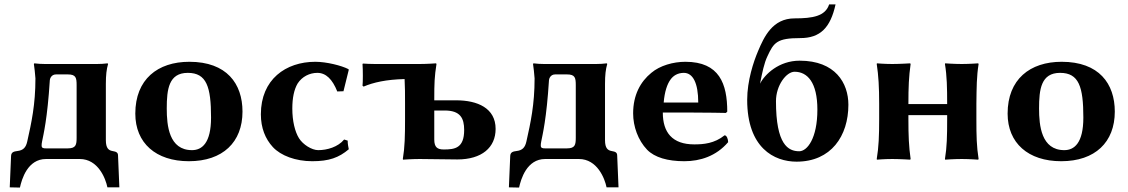

<svg xmlns="http://www.w3.org/2000/svg" viewBox="-20 -718 5095 867"><path d="M140 -364C140 -245 122 -164 103 -79C97 -52 85 -39 58 -36C44 -34 31 -32 30 -14L24 128L70 129C78 92 104 0 188 0H340C423 0 457 88 465 128H519L513 -15C513 -29 506 -33 488 -36C471 -39 458 -48 458 -85V-339C458 -379 461 -405 468 -429L466 -432C454 -430 430 -429 418 -429H183C171 -429 147 -430 135 -432L133 -429C136 -410 138 -388 140 -364ZM168 -60C168 -60 168 -61 168 -61C168 -65 168 -71 170 -79C176 -110 194 -181 205 -356C205 -360 210 -382 233 -382H286C323 -382 326 -367 326 -333V-97C326 -64 323 -48 286 -48H187C177 -48 168 -49 168 -60Z M591 -205C591 -72 684 10 833 10C986 10 1075 -76 1075 -214C1075 -340 1004 -439 835 -439C692 -439 591 -360 591 -205ZM828 -389C913 -389 933 -326 933 -187C933 -72 892 -40 847 -40C743 -40 733 -151 733 -228C733 -315 742 -389 828 -389Z M1413 -389C1452 -389 1481 -360 1503 -305L1531 -306L1555 -403L1553 -406C1522 -422 1454 -439 1404 -439C1270 -439 1158 -359 1158 -202C1158 -140 1178 -91 1212 -54C1248 -15 1315 10 1390 10C1466 10 1510 -6 1555 -44C1553 -54 1550 -67 1550 -83L1534 -88C1506 -54 1457 -40 1417 -40C1388 -40 1348 -65 1330 -94C1312 -123 1300 -171 1300 -228C1300 -276 1308 -314 1324 -341C1344 -372 1378 -389 1413 -389Z M1807 -361C1809 -327 1809 -292 1809 -250V-179C1809 -105 1808 -54 1799 0L1800 3C1800 3 1840 0 1875 0C1941 0 1979 2 2045 2C2156 2 2218 -52 2218 -136C2218 -230 2136 -265 2040 -265H1941V-268C1941 -343 1942 -372 1951 -429L1949 -432C1949 -432 1909 -429 1875 -429H1674C1655 -429 1634 -430 1619 -431L1617 -429C1619 -403 1619 -345 1617 -331L1622 -327C1666 -346 1725 -359 1807 -361ZM2076 -131C2076 -49 2034 -43 1984 -43C1955 -43 1941 -53 1941 -88V-219H1988C2059 -219 2076 -184 2076 -131Z M2394 -364C2394 -245 2376 -164 2357 -79C2351 -52 2339 -39 2312 -36C2298 -34 2285 -32 2284 -14L2278 128L2324 129C2332 92 2358 0 2442 0H2594C2677 0 2711 88 2719 128H2773L2767 -15C2767 -29 2760 -33 2742 -36C2725 -39 2712 -48 2712 -85V-339C2712 -379 2715 -405 2722 -429L2720 -432C2708 -430 2684 -429 2672 -429H2437C2425 -429 2401 -430 2389 -432L2387 -429C2390 -410 2392 -388 2394 -364ZM2422 -60C2422 -60 2422 -61 2422 -61C2422 -65 2422 -71 2424 -79C2430 -110 2448 -181 2459 -356C2459 -360 2464 -382 2487 -382H2540C2577 -382 2580 -367 2580 -333V-97C2580 -64 2577 -48 2540 -48H2441C2431 -48 2422 -49 2422 -60Z M3252 -107C3206 -70 3157 -66 3115 -66C3066 -66 3030 -79 3006 -105C2984 -129 2973 -164 2973 -210H3073C3173 -210 3258 -208 3258 -208L3264 -214C3264 -339 3229 -439 3075 -439C3020 -439 2960 -422 2921 -389C2872 -349 2839 -289 2839 -206C2839 -147 2861 -85 2902 -42C2936 -7 2995 10 3070 10C3142 10 3214 -13 3268 -76C3268 -89 3262 -107 3252 -107ZM2977 -255C2981 -304 2993 -339 3008 -359C3020 -376 3040 -389 3068 -389C3109 -389 3133 -343 3133 -255Z M3591 -444C3497 -444 3433 -382 3412 -340C3422 -391 3431 -434 3445 -463C3474 -526 3488 -546 3594 -546C3684 -546 3730 -593 3753 -698H3724C3707 -645 3650 -635 3568 -635C3468 -635 3430 -551 3403 -487C3383 -440 3354 -354 3354 -267C3354 -50 3476 12 3577 12C3733 12 3811 -104 3811 -245C3811 -343 3752 -444 3591 -444ZM3484 -261C3484 -333 3531 -394 3568 -394C3626 -394 3671 -346 3671 -223C3671 -93 3625 -35 3589 -35C3539 -35 3484 -65 3484 -261Z M4389 -250C4390 -325 4390 -372 4399 -429L4397 -432C4397 -432 4357 -429 4323 -429C4288 -429 4248 -432 4248 -432L4247 -429C4256 -375 4257 -321 4257 -250V-248H4082V-249C4082 -325 4084 -372 4092 -429L4090 -432C4090 -432 4043 -429 4009 -429C3974 -429 3940 -432 3940 -432L3939 -429C3947 -376 3950 -325 3950 -249V-180C3950 -105 3948 -54 3939 0L3940 3C3940 3 3974 0 4009 0C4043 0 4090 3 4090 3L4092 0C4084 -57 4082 -104 4082 -180V-198H4257V-179C4257 -105 4256 -54 4247 0L4248 3C4248 3 4288 0 4323 0C4357 0 4397 3 4397 3L4399 0C4390 -57 4389 -104 4389 -179Z M4530 -205C4530 -72 4623 10 4772 10C4925 10 5014 -76 5014 -214C5014 -340 4943 -439 4774 -439C4631 -439 4530 -360 4530 -205ZM4767 -389C4852 -389 4872 -326 4872 -187C4872 -72 4831 -40 4786 -40C4682 -40 4672 -151 4672 -228C4672 -315 4681 -389 4767 -389Z"/></svg>

Font: Libertinus Sans
Style: Bold
Weight: 700
Designer: Philipp H. Poll, Khaled Hosny
Foundry: Caleb Maclennan
Version: Version 7.050;RELEASE